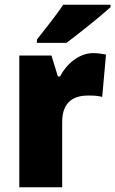

<svg xmlns="http://www.w3.org/2000/svg" viewBox="-20 -786 484 806"><path d="M444 -756V-766H245C216 -721 168 -663 135 -620V-606H259C311 -645 404 -719 444 -756ZM371 -563C311 -563 258 -516 232 -465H223L196 -553H61V0H241V-274C241 -364 296 -385 350 -385C379 -385 396 -383 409 -379L425 -557C410 -560 389 -563 371 -563Z"/></svg>

Font: Noto Sans Devanagari UI SemiCondensed Black
Style: Regular
Weight: 900
Width: 4
Designer: Jelle Bosma - Monotype Design Team
Foundry: Monotype Imaging Inc.
Version: Version 2.004